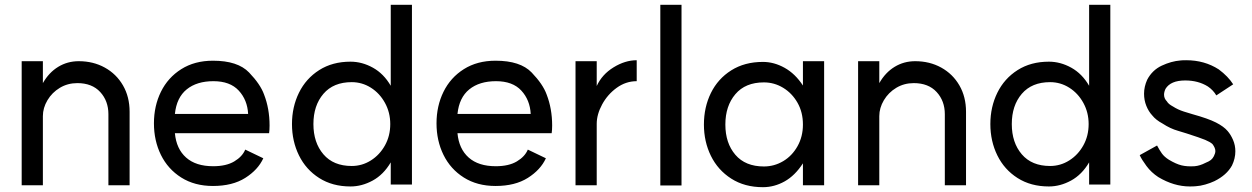

<svg xmlns="http://www.w3.org/2000/svg" viewBox="-20 -766 5197 797"><path d="M301 -421Q261 -421 228.5 -401.5Q196 -382 177 -350Q158 -318 158 -284V3H70V-512H158V-421Q183 -465 221.5 -488.5Q260 -512 307 -512Q367 -512 415 -485.5Q463 -459 490.5 -411.5Q518 -364 518 -302V3H430V-292Q430 -347 396 -384Q362 -421 301 -421Z M866 -429Q797 -429 755 -395Q713 -361 706 -293H1010Q1007 -351 971 -390Q935 -429 866 -429ZM864 -514Q967 -514 1014 -465Q1061 -416 1076 -374Q1099 -315 1099 -245Q1099 -226 1097 -213H706Q712 -148 752.5 -112Q793 -76 865 -76Q919 -76 952.5 -96Q986 -116 998 -145L1073 -109Q1051 -61 998 -27.5Q945 6 864 6Q788 6 732.5 -29Q677 -64 648 -123Q619 -182 619 -254Q619 -326 648 -385Q677 -444 732.5 -479Q788 -514 864 -514Z M1600 -251Q1600 -299 1578 -339Q1556 -379 1519.5 -402Q1483 -425 1440 -425Q1364 -425 1322.5 -376.5Q1281 -328 1281 -251Q1281 -174 1322.5 -125.5Q1364 -77 1440 -77Q1483 -77 1519.5 -100Q1556 -123 1578 -162.5Q1600 -202 1600 -251ZM1435 -510Q1483 -510 1528 -485Q1573 -460 1602 -410V-746H1690V0H1602V-92Q1572 -41 1527 -16.5Q1482 8 1435 8Q1360 8 1305 -27Q1250 -62 1221 -121Q1192 -180 1192 -251Q1192 -322 1221 -381Q1250 -440 1305 -475Q1360 -510 1435 -510Z M2039 -429Q1970 -429 1928 -395Q1886 -361 1879 -293H2183Q2180 -351 2144 -390Q2108 -429 2039 -429ZM2037 -514Q2140 -514 2187 -465Q2234 -416 2249 -374Q2272 -315 2272 -245Q2272 -226 2270 -213H1879Q1885 -148 1925.5 -112Q1966 -76 2038 -76Q2092 -76 2125.5 -96Q2159 -116 2171 -145L2246 -109Q2224 -61 2171 -27.5Q2118 6 2037 6Q1961 6 1905.5 -29Q1850 -64 1821 -123Q1792 -182 1792 -254Q1792 -326 1821 -385Q1850 -444 1905.5 -479Q1961 -514 2037 -514Z M2623 -516V-429Q2578 -429 2540 -401.5Q2502 -374 2479.5 -332.5Q2457 -291 2457 -252V3H2369V-512H2457V-409Q2479 -457 2527 -486.5Q2575 -516 2623 -516Z M2809 -746V4H2721V-746Z M3313 -249Q3313 -300 3290.5 -339.5Q3268 -379 3231 -401.5Q3194 -424 3151 -424Q3074 -424 3032.5 -375Q2991 -326 2991 -249Q2991 -172 3032.5 -123.5Q3074 -75 3151 -75Q3194 -75 3231 -97Q3268 -119 3290.5 -159Q3313 -199 3313 -249ZM3147 -509Q3193 -509 3237 -484.5Q3281 -460 3313 -411V-512H3401V3H3313V-88Q3280 -37 3237 -13Q3194 11 3147 11Q3071 11 3015.5 -24.5Q2960 -60 2931 -119Q2902 -178 2902 -249Q2902 -321 2931 -380Q2960 -439 3015.5 -474Q3071 -509 3147 -509Z M3773 -421Q3733 -421 3700.5 -401.5Q3668 -382 3649 -350Q3630 -318 3630 -284V3H3542V-512H3630V-421Q3655 -465 3693.5 -488.5Q3732 -512 3779 -512Q3839 -512 3887 -485.5Q3935 -459 3962.5 -411.5Q3990 -364 3990 -302V3H3902V-292Q3902 -347 3868 -384Q3834 -421 3773 -421Z M4499 -251Q4499 -299 4477 -339Q4455 -379 4418.5 -402Q4382 -425 4339 -425Q4263 -425 4221.5 -376.5Q4180 -328 4180 -251Q4180 -174 4221.5 -125.5Q4263 -77 4339 -77Q4382 -77 4418.5 -100Q4455 -123 4477 -162.5Q4499 -202 4499 -251ZM4334 -510Q4382 -510 4427 -485Q4472 -460 4501 -410V-746H4589V0H4501V-92Q4471 -41 4426 -16.5Q4381 8 4334 8Q4259 8 4204 -27Q4149 -62 4120 -121Q4091 -180 4091 -251Q4091 -322 4120 -381Q4149 -440 4204 -475Q4259 -510 4334 -510Z M4994 -407Q4954 -432 4900 -432Q4839 -432 4818 -397Q4812 -384 4812 -373Q4812 -357 4824 -345Q4830 -334 4849 -324Q4869 -311 4894 -303L4930 -292Q4995 -274 5027.5 -257.5Q5060 -241 5076 -222Q5089 -207 5098.5 -185Q5108 -163 5108 -138Q5108 -108 5094 -79Q5072 -39 5021 -14Q5004 -6 4983 0Q4962 6 4944 7Q4935 8 4919 8Q4853 8 4788 -31Q4759 -50 4739 -77Q4719 -104 4711 -122L4783 -162Q4793 -143 4803 -129Q4813 -115 4832 -103Q4862 -85 4885 -79.5Q4908 -74 4939 -76Q4961 -78 4984 -90Q4999 -96 5006.5 -102Q5014 -108 5019 -118Q5025 -130 5025 -139Q5025 -152 5013 -168Q5003 -177 4982.5 -185.5Q4962 -194 4906 -212L4870 -223Q4838 -232 4806 -253Q4778 -268 4763 -287Q4748 -303 4738.5 -326.5Q4729 -350 4729 -377Q4729 -406 4742 -435Q4763 -475 4802.5 -493.5Q4842 -512 4880 -515Q4887 -516 4904 -516Q4980 -516 5039 -478Q5078 -449 5099 -416L5029 -370Q5016 -392 4994 -407Z"/></svg>

Font: SUIT Medium
Style: Regular
Weight: 500
Designer: Sunn Youn; Korean Glyphs from Source Han Sans (Sandoll Communications; Soo-young Jang, Joo-yeon Kang)
Foundry: Sunn
Version: Version 1.120